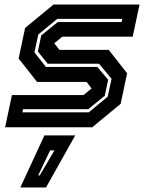

<svg xmlns="http://www.w3.org/2000/svg" viewBox="-20 -560 642 845"><path d="M2.5 0 32.5 -141.5H347.5L384.5 -172L384 -169.5L361 -199.5H143L62 -302.5L90.5 -437L215.5 -540H594L564 -398.5H254L217 -368L217.5 -371L241.5 -340.5H458.5L539.5 -237.5L511 -103L386 0ZM78.5 -65.5H370.5L454 -134.5L471 -213L416 -279.5H190L146.5 -333.5L161.5 -404L234 -463H515.5L518.5 -477H232L148.5 -408L131.5 -329.5L182 -265.5H408L456 -209L441 -138.5L368.5 -79.5H81.5ZM69.5 265 175.5 36H311L182.5 265ZM148 212H155L219.5 102H200.5Z"/></svg>

Font: Tourney Thin
Style: Bold Italic
Weight: 700
Italic angle: -12°
Version: Version 1.015